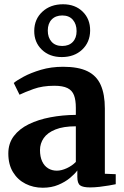

<svg xmlns="http://www.w3.org/2000/svg" viewBox="-20 -869 581 900"><path d="M180.5 11Q136.5 11 99.8 -7.5Q63 -26 41 -62Q19 -98 19 -149.5Q19 -197 44.8 -231Q70.5 -265 115 -286.8Q159.5 -308.5 216.2 -319.2Q273 -330 335.5 -330.5V-364Q335.5 -399.5 327 -422.2Q318.5 -445 296.5 -456Q274.5 -467 234.5 -467Q179 -467 137 -451.8Q95 -436.5 71.5 -425L44.5 -480Q57.5 -491.5 90.8 -509.5Q124 -527.5 171.8 -541.8Q219.5 -556 276 -556Q347.5 -556 390.2 -535Q433 -514 452.2 -470.5Q471.5 -427 471.5 -360V-54.5L522.5 -52.5V-5.5Q511.5 -3 490.8 0.5Q470 4 446.5 6.8Q423 9.5 402.5 9.5Q369 9.5 355.8 0Q342.5 -9.5 342.5 -39.5V-70Q331 -54 308.2 -35Q285.5 -16 253.2 -2.5Q221 11 180.5 11ZM246.5 -69Q268 -69 293 -80.5Q318 -92 335.5 -110V-277Q277 -277 239.8 -262Q202.5 -247 185 -221.8Q167.5 -196.5 167.5 -165.5Q167.5 -134.5 177.5 -112.8Q187.5 -91 205.5 -80Q223.5 -69 246.5 -69ZM269.5 -601.5Q212 -601.5 176 -636.2Q140 -671 140.5 -724.5Q141 -779.5 178.8 -814.2Q216.5 -849 275.5 -849Q332.5 -849 367.8 -814.2Q403 -779.5 402.5 -725.5Q402 -671 365 -636.2Q328 -601.5 269.5 -601.5ZM271.5 -653.5Q303 -653.5 321 -672.2Q339 -691 339 -723Q339 -756 321.5 -776.2Q304 -796.5 272 -796.5Q240.5 -796.5 222.2 -777.5Q204 -758.5 204 -725.5Q204 -693 221.8 -673.2Q239.5 -653.5 271.5 -653.5Z"/></svg>

Font: Merriweather 48pt
Style: Bold
Weight: 700
Version: Version 2.100